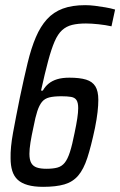

<svg xmlns="http://www.w3.org/2000/svg" viewBox="-20 -716 466 744"><path d="M147 8Q112 8 87.5 1Q63 -6 48.5 -19.5Q34 -33 27.5 -54Q21 -75 21 -103Q20 -144 30.5 -201.5Q41 -259 57 -338Q73 -414 87 -472Q101 -530 119 -572Q137 -614 162 -641.5Q187 -669 223 -682.5Q259 -696 310 -696Q328 -696 348 -693.5Q368 -691 388.5 -687.5Q409 -684 426 -679L412 -614Q390 -619 362 -622Q334 -625 313 -625Q282 -625 259.5 -619.5Q237 -614 220.5 -599Q204 -584 191.5 -555Q179 -526 166.5 -479.5Q154 -433 139 -365H146Q155 -381 168.5 -392Q182 -403 201.5 -409Q221 -415 249 -415Q289 -415 313.5 -407.5Q338 -400 349.5 -381.5Q361 -363 361 -329Q361 -308 358 -281.5Q355 -255 348 -220Q333 -149 318.5 -104.5Q304 -60 283 -35.5Q262 -11 229.5 -1.5Q197 8 147 8ZM160 -62Q185 -62 202 -66.5Q219 -71 230.5 -85Q242 -99 251 -127Q260 -155 269 -201Q276 -234 279.5 -257.5Q283 -281 283 -297Q283 -318 276.5 -328Q270 -338 255.5 -340.5Q241 -343 218 -343Q189 -343 171 -338.5Q153 -334 142.5 -321Q132 -308 124.5 -285Q117 -262 110 -225Q102 -189 98 -163.5Q94 -138 94 -120Q94 -97 101 -84.5Q108 -72 122.5 -67Q137 -62 160 -62Z"/></svg>

Font: Saira Condensed
Style: Italic
Weight: 400
Width: 3
Italic angle: -12°
Designer: Hector Gatti with collaboration of the Omnibus-Type team
Foundry: Omnibus-Type
Version: Version 1.100